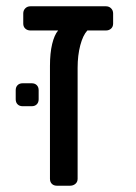

<svg xmlns="http://www.w3.org/2000/svg" viewBox="-20 -591 434 611"><path d="M340 -548V-516Q340 -506 333.5 -500Q327 -494 317 -494H258Q244 -479 235.5 -447Q227 -415 227 -375V-22Q227 -12 220 -6Q213 0 203 0H161Q151 0 145 -6Q139 -12 139 -22V-381Q139 -422 146 -451Q153 -480 165 -494H77Q67 -494 60.5 -500Q54 -506 54 -516V-548Q54 -558 60.5 -564.5Q67 -571 77 -571H317Q327 -571 333.5 -564.5Q340 -558 340 -548ZM30 -275V-304Q30 -314 36 -320Q42 -326 52 -326H81Q91 -326 97 -320Q103 -314 103 -304V-275Q103 -265 97 -259Q91 -253 81 -253H52Q42 -253 36 -259Q30 -265 30 -275Z"/></svg>

Font: Rubik
Style: Regular
Weight: 400
Designer: Hubert & Fischer
Foundry: Hubert & Fischer
Version: Version 1.100